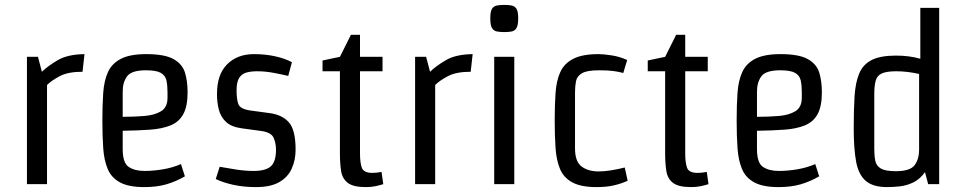

<svg xmlns="http://www.w3.org/2000/svg" viewBox="-20 -752 3945 784"><path d="M172 0H90V-520H135L151 -459Q176 -483 216 -506.5Q256 -530 325 -531L317 -459Q258 -459 224 -441Q190 -423 172 -405Z M577 -531Q653 -531 689 -510.5Q725 -490 735.5 -455Q746 -420 746 -375Q746 -318 728.5 -286Q711 -254 676.5 -240Q642 -226 593 -222.5Q544 -219 481 -218V-143Q481 -87 505.5 -70.5Q530 -54 570 -54Q606 -54 645 -60.5Q684 -67 719 -82L735 -32Q697 -10 658 1Q619 12 569 12Q506 12 470.5 -7Q435 -26 420 -61.5Q405 -97 401.5 -147Q398 -197 398 -260Q398 -323 401.5 -373Q405 -423 421 -458Q437 -493 474 -512Q511 -531 577 -531ZM481 -378V-275Q529 -275 570.5 -278.5Q612 -282 638 -298Q664 -314 664 -353V-376Q664 -404 659.5 -424Q655 -444 636.5 -454.5Q618 -465 576 -465Q517 -465 499 -440.5Q481 -416 481 -378Z M1001 -301 1082 -290Q1133 -283 1160 -252Q1187 -221 1187 -141Q1187 -99 1171.5 -64Q1156 -29 1120.5 -8.5Q1085 12 1026 12Q976 12 934 3Q892 -6 861 -21L877 -71Q905 -66 942.5 -60Q980 -54 1016 -54Q1065 -54 1086 -73Q1107 -92 1107 -141Q1107 -167 1097.5 -189Q1088 -211 1048 -217L967 -228Q924 -234 902.5 -254.5Q881 -275 873.5 -304.5Q866 -334 866 -368Q866 -448 907.5 -489.5Q949 -531 1017 -531Q1064 -531 1104 -522Q1144 -513 1172 -498L1157 -442Q1132 -448 1097.5 -454.5Q1063 -461 1030 -461Q1006 -461 987 -456Q968 -451 957 -434.5Q946 -418 946 -383Q946 -346 953.5 -326.5Q961 -307 1001 -301Z M1413 -610H1450V-520H1542V-461H1450V-125Q1450 -88 1457.5 -67Q1465 -46 1501 -46Q1509 -46 1518 -47Q1527 -48 1538 -50L1545 0Q1529 5 1512 8.5Q1495 12 1474 12Q1423 12 1400.5 -5Q1378 -22 1373 -53Q1368 -84 1368 -125V-461H1297V-505L1368 -520Z M1757 0H1675V-520H1720L1736 -459Q1761 -483 1801 -506.5Q1841 -530 1910 -531L1902 -459Q1843 -459 1809 -441Q1775 -423 1757 -405Z M2080 -520V0H1998V-520ZM2039 -732Q2057 -732 2069.5 -729.5Q2082 -727 2089 -716Q2096 -705 2096 -677Q2096 -649 2089 -637.5Q2082 -626 2069.5 -623.5Q2057 -621 2039 -621Q2022 -621 2009 -623.5Q1996 -626 1989 -637.5Q1982 -649 1982 -677Q1982 -705 1989 -716Q1996 -727 2009 -729.5Q2022 -732 2039 -732Z M2424 -531Q2444 -531 2477 -526Q2510 -521 2541 -507L2525 -454Q2507 -459 2484.5 -462Q2462 -465 2426 -465Q2377 -465 2356.5 -453Q2336 -441 2332 -420.5Q2328 -400 2328 -374V-146Q2328 -92 2355 -72Q2382 -52 2424 -52Q2448 -52 2475.5 -56.5Q2503 -61 2531 -68L2543 -14Q2517 -2 2486.5 5Q2456 12 2416 12Q2353 12 2317.5 -7Q2282 -26 2267 -61.5Q2252 -97 2248.5 -147Q2245 -197 2245 -260Q2245 -323 2248.5 -373Q2252 -423 2268 -458Q2284 -493 2321 -512Q2358 -531 2424 -531Z M2741 -610H2778V-520H2870V-461H2778V-125Q2778 -88 2785.5 -67Q2793 -46 2829 -46Q2837 -46 2846 -47Q2855 -48 2866 -50L2873 0Q2857 5 2840 8.5Q2823 12 2802 12Q2751 12 2728.5 -5Q2706 -22 2701 -53Q2696 -84 2696 -125V-461H2625V-505L2696 -520Z M3167 -531Q3243 -531 3279 -510.5Q3315 -490 3325.5 -455Q3336 -420 3336 -375Q3336 -318 3318.5 -286Q3301 -254 3266.5 -240Q3232 -226 3183 -222.5Q3134 -219 3071 -218V-143Q3071 -87 3095.5 -70.5Q3120 -54 3160 -54Q3196 -54 3235 -60.5Q3274 -67 3309 -82L3325 -32Q3287 -10 3248 1Q3209 12 3159 12Q3096 12 3060.5 -7Q3025 -26 3010 -61.5Q2995 -97 2991.5 -147Q2988 -197 2988 -260Q2988 -323 2991.5 -373Q2995 -423 3011 -458Q3027 -493 3064 -512Q3101 -531 3167 -531ZM3071 -378V-275Q3119 -275 3160.5 -278.5Q3202 -282 3228 -298Q3254 -314 3254 -353V-376Q3254 -404 3249.5 -424Q3245 -444 3226.5 -454.5Q3208 -465 3166 -465Q3107 -465 3089 -440.5Q3071 -416 3071 -378Z M3466 -229Q3466 -304 3469.5 -359.5Q3473 -415 3488.5 -452Q3504 -489 3539.5 -507Q3575 -525 3638 -525Q3694 -525 3738 -512V-720H3815V0H3770L3757 -49Q3736 -20 3709 -7Q3682 6 3654 9Q3626 12 3603 12Q3544 12 3514.5 -14Q3485 -40 3475.5 -93.5Q3466 -147 3466 -229ZM3733 -140V-450Q3711 -455 3687.5 -458Q3664 -461 3640 -461Q3601 -461 3581.5 -452.5Q3562 -444 3556 -423.5Q3550 -403 3550 -367V-142Q3550 -114 3554.5 -94Q3559 -74 3577.5 -63.5Q3596 -53 3638 -53Q3697 -53 3715 -78Q3733 -103 3733 -140Z"/></svg>

Font: Strait
Style: Regular
Weight: 400
Designer: Eduardo Rodriguez Tunni
Foundry: Eduardo Rodriguez Tunni
Version: Version 1.002; ttfautohint (v1.8.4.7-5d5b);gftools[0.9.23]